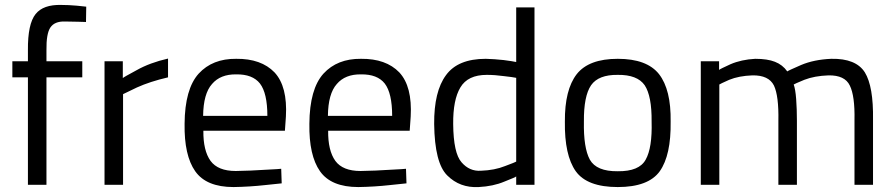

<svg xmlns="http://www.w3.org/2000/svg" viewBox="-20 -748 3620 777"><path d="M313 -435V-500H168V-544Q167 -612 184 -637Q201 -662 242 -661Q267 -661 296 -660Q325 -659 328 -659L329 -721Q326 -721 291 -725Q257 -728 228 -728Q155 -730 124 -691Q92 -651 93 -545V-500H30V-435H93V0H168V-435Z M478 0V-367Q481 -369 534 -394Q587 -418 660 -435V-511Q586 -494 533 -464Q479 -435 477 -432V-500H403V0Z M802 -279Q803 -369 838 -408Q872 -448 936 -447Q1002 -448 1032 -410Q1062 -371 1062 -279ZM934 -56Q862 -56 832 -97Q802 -139 803 -219H1133L1137 -276Q1144 -398 1091 -455Q1037 -511 936 -510Q840 -511 784 -450Q728 -388 727 -247Q725 -119 770 -55Q815 9 925 9Q990 8 1053 1Q1115 -5 1120 -6L1118 -65Q1114 -64 1054 -61Q995 -57 934 -56Z M1307 -279Q1308 -369 1343 -408Q1377 -448 1441 -447Q1507 -448 1537 -410Q1567 -371 1567 -279ZM1439 -56Q1367 -56 1337 -97Q1307 -139 1308 -219H1638L1642 -276Q1649 -398 1596 -455Q1542 -511 1441 -510Q1345 -511 1289 -450Q1233 -388 1232 -247Q1230 -119 1275 -55Q1320 9 1430 9Q1495 8 1558 1Q1620 -5 1625 -6L1623 -65Q1619 -64 1559 -61Q1500 -57 1439 -56Z M1926 -57Q1880 -54 1848 -91Q1815 -128 1814 -246Q1813 -344 1843 -394Q1873 -445 1950 -445Q1983 -445 2019 -440Q2055 -436 2069 -433V-94Q2067 -92 2024 -76Q1982 -59 1926 -57ZM2069 -718V-497Q2056 -500 2018 -505Q1981 -509 1946 -510Q1833 -510 1785 -444Q1736 -378 1737 -246Q1739 -88 1790 -38Q1841 13 1917 9Q1976 6 2021 -13Q2067 -31 2069 -34V0H2143V-718Z M2480 -55Q2394 -54 2367 -102Q2341 -150 2343 -256Q2342 -359 2372 -403Q2402 -446 2480 -445Q2559 -446 2589 -403Q2618 -359 2617 -256Q2620 -150 2593 -102Q2567 -54 2480 -55ZM2480 -510Q2363 -510 2314 -448Q2265 -385 2266 -256Q2264 -120 2310 -55Q2356 9 2480 9Q2604 9 2650 -55Q2696 -120 2694 -256Q2696 -385 2647 -448Q2598 -510 2480 -510Z M2891 -406Q2893 -408 2931 -425Q2970 -441 3025 -443Q3091 -444 3112 -402Q3132 -360 3130 -258V0H3205V-260Q3205 -306 3202 -347Q3199 -387 3192 -406Q3194 -408 3235 -425Q3276 -441 3333 -443Q3399 -444 3419 -402Q3440 -360 3438 -262V0H3513V-264Q3515 -398 3480 -455Q3444 -512 3344 -510Q3274 -507 3222 -485Q3169 -462 3166 -459Q3147 -486 3116 -498Q3086 -510 3036 -510Q2980 -507 2936 -488Q2892 -468 2890 -465V-500H2816V0H2891Z"/></svg>

Font: RazerF5
Style: Regular
Weight: 400
Foundry: Razer Inc.
Version: Version 2